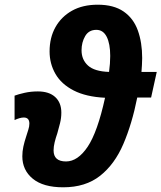

<svg xmlns="http://www.w3.org/2000/svg" viewBox="-20 -787 687 817"><path d="M249 10Q164 10 119.5 -26.5Q75 -63 75 -122Q75 -143 79.5 -163.5Q84 -184 91 -205Q96 -221 100.5 -235Q105 -249 105 -261Q105 -287 81 -287Q73 -287 62.5 -284Q52 -281 42 -276V-380Q58 -386 84.5 -392Q111 -398 141 -398Q189 -398 215 -374Q241 -350 241 -308Q241 -285 235.5 -263Q230 -241 224 -220Q217 -200 212.5 -181.5Q208 -163 208 -147Q208 -100 261 -100Q311 -100 353 -162.5Q395 -225 427 -371Q346 -375 293.5 -402Q241 -429 216 -472.5Q191 -516 191 -568Q191 -627 216 -671.5Q241 -716 286.5 -741.5Q332 -767 396 -767Q464 -767 506 -738Q548 -709 566.5 -657.5Q585 -606 585 -540Q585 -525 584 -510.5Q583 -496 582 -481H647L623 -372H564Q542 -261 505 -174.5Q468 -88 406 -39Q344 10 249 10ZM444 -481Q449 -517 449 -549Q449 -601 434 -630.5Q419 -660 390 -660Q358 -660 342.5 -633.5Q327 -607 327 -573Q327 -533 354.5 -508Q382 -483 444 -481Z"/></svg>

Font: Noto Sans SemiCondensed
Style: Bold Italic
Weight: 700
Width: 4
Italic angle: -12°
Designer: Monotype Design Team
Foundry: Monotype Imaging Inc.
Version: Version 2.013; ttfautohint (v1.8.4.7-5d5b)